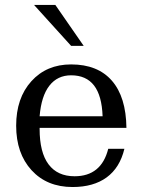

<svg xmlns="http://www.w3.org/2000/svg" viewBox="-20 -750 582 783"><path d="M495.6 -228.5H141.6V-224.1Q141.6 -128.4 178 -79.8Q214.4 -31.2 284.2 -31.2Q338.4 -31.2 372.8 -59.1Q407.2 -86.9 421.4 -143.1H487.3Q468.8 -65.9 415 -26.6Q361.3 12.7 275.9 12.7Q171.4 12.7 108.6 -55.9Q45.9 -124.5 45.9 -237.3Q45.9 -350.1 107.9 -418.7Q169.9 -487.3 270 -487.3Q378.4 -487.3 436.3 -420.9Q494.1 -354.5 495.6 -228.5ZM398.4 -275.9Q395.5 -359.9 363.5 -401.4Q331.5 -442.9 270 -442.9Q214.4 -442.9 181.4 -400.6Q148.4 -358.4 141.6 -275.9ZM205.6 -730 321.3 -563H270L118.7 -730Z"/></svg>

Font: KhunPaOh
Style: Regular
Weight: 400
Designer: Khon Soe Zaw Thu
Version: Version 1.00 July 11, 2016, initial release